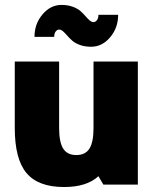

<svg xmlns="http://www.w3.org/2000/svg" viewBox="-20 -750 630 780"><path d="M399.9 0 379.9 -34.2Q332.5 9.8 240.2 9.8Q135.3 9.8 87.6 -47.1Q40 -104 40 -230V-500H220.2V-230Q220.2 -172.4 236.8 -146.2Q253.4 -120.1 290 -120.1Q326.7 -120.1 343.3 -146.2Q359.9 -172.4 359.9 -230V-500H540V0ZM120.1 -600.1Q120.1 -652.8 152.6 -691.4Q185.1 -730 230 -730Q254.9 -730 274.7 -722.9Q294.4 -715.8 306.2 -705.6Q317.9 -695.3 326.9 -684.8Q335.9 -674.3 344 -667.2Q352.1 -660.2 359.9 -660.2Q367.7 -660.2 373.8 -668Q379.9 -675.8 379.9 -689.9H460Q460 -637.2 427.5 -598.6Q395 -560.1 350.1 -560.1Q325.2 -560.1 305.4 -567.1Q285.6 -574.2 273.9 -584.5Q262.2 -594.7 253.2 -605.2Q244.1 -615.7 236.1 -622.8Q228 -629.9 220.2 -629.9Q212.4 -629.9 206.3 -622.1Q200.2 -614.3 200.2 -600.1Z"/></svg>

Font: Fivo Sans Heavy
Style: Regular
Weight: 900
Designer: Alexander Slobzheninov
Foundry: Alexander Slobzheninov
Version: 1.0